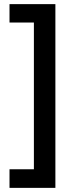

<svg xmlns="http://www.w3.org/2000/svg" viewBox="-20 -745 349 929"><path d="M26 74H144V-636H26V-725H248V164H26Z"/></svg>

Font: Noto Sans Khmer UI ExtraCondensed SemiBold
Style: Regular
Weight: 600
Width: 2
Designer: Danh Hong and the Monotype Design Team
Foundry: Monotype Imaging Inc.
Version: Version 2.002; ttfautohint (v1.8.4.7-5d5b)